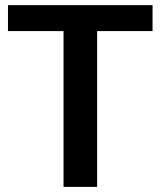

<svg xmlns="http://www.w3.org/2000/svg" viewBox="-20 -731 628 751"><path d="M11.2 -609.4H228.5V0H359.9V-609.4H576.7V-710.9H11.2Z"/></svg>

Font: Roboto Flex
Style: wght 600 wdth 100 opsz 14.0 GRAD 0.00 slnt 0.00 XTRA 468 XOPQ 96 YOPQ 79 YTLC 514 YTUC 712 YTAS 750 YTDE -203.00 YTFI 738
Weight: 600
Designer: Berlow after Robertson
Foundry: Google
Version: Version 3.100